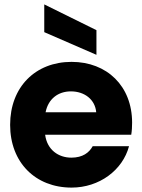

<svg xmlns="http://www.w3.org/2000/svg" viewBox="-20 -843 645 872"><path d="M417 -333H187C199 -394 244 -428 302 -428C364 -428 412 -391 417 -333ZM26 -276C26 -105 141 9 305 9C431 9 537 -70 566 -179H401C385 -150 356 -127 304 -127C246 -127 194 -162 185 -231H576C579 -248 580 -269 580 -286C580 -452 466 -562 305 -562C141 -562 26 -448 26 -276ZM181 -697 418 -594V-706L181 -823Z"/></svg>

Font: Malmofest
Style: Bold
Weight: 700
Designer: Jonny Pinhorn (Poppins), Kolossal
Version: Version 1.004;Glyphs 3.1.2 (3151)